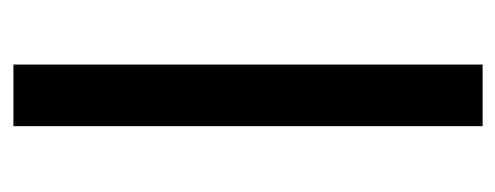

<svg xmlns="http://www.w3.org/2000/svg" viewBox="-252 -504 756 293"><g transform="rotate(-90 126.5 -358.0)"><path d="M174 -716V0H80V-716Z"/></g></svg>

Font: Madhuban
Style: Regular
Weight: 400
Designer: jaikishan Patel
Foundry: MagicType
Version: Version 1.000